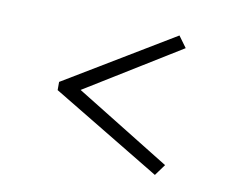

<svg xmlns="http://www.w3.org/2000/svg" viewBox="-49 -541 558 461"><g transform="rotate(10 230.0 -310.0)"><path d="M354.3 -480 374.3 -452.6 128 -300.6V-319.4L374.3 -167.4L354.3 -140L89 -300V-320Z"/></g></svg>

Font: Kalnia Thin
Style: Regular
Weight: 100
Version: Version 1.105